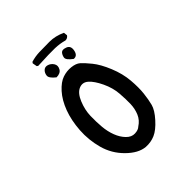

<svg xmlns="http://www.w3.org/2000/svg" viewBox="-182 -726 863 863"><g transform="rotate(-45 250.0 -294.5)"><path d="M246.1 25.4Q203.1 21.5 160.2 -21Q117.2 -63.5 101.6 -121.1Q85.9 -178.7 89.8 -237.3Q93.8 -295.9 111.3 -342.8Q128.9 -389.6 156.2 -419.9Q183.6 -450.2 210 -459Q236.3 -467.8 262.7 -464.8Q289.1 -461.9 303.2 -449.7Q317.4 -437.5 340.8 -408.7Q364.3 -379.9 384.8 -330.1Q405.3 -280.3 409.2 -232.9Q413.1 -185.5 409.2 -150.9Q405.3 -116.2 398.4 -89.8Q391.6 -63.5 361.3 -29.8Q331.1 3.9 304.2 15.6Q277.3 27.3 246.1 25.4ZM287.1 -63.5Q311.5 -79.1 322.3 -104.5Q333 -129.9 334 -159.2Q335 -188.5 332 -227.5Q329.1 -266.6 310.1 -306.6Q291 -346.7 270.5 -364.7Q250 -382.8 225.6 -372.6Q201.2 -362.3 185.5 -324.2Q169.9 -286.1 168.9 -249Q168 -211.9 170.9 -178.7Q173.8 -145.5 184.6 -117.2Q195.3 -88.9 213.9 -69.8Q232.4 -50.8 254.4 -51.8Q276.4 -52.7 287.1 -63.5ZM183.6 -479.5Q156.2 -501 157.7 -516.1Q159.2 -531.2 169.4 -541Q179.7 -550.8 194.8 -545.9Q210 -541 218.8 -526.9Q227.5 -512.7 218.3 -496.1Q209 -479.5 183.6 -479.5ZM296.9 -483.4Q267.6 -504.9 270 -519Q272.5 -533.2 280.8 -542Q289.1 -550.8 309.6 -543Q330.1 -535.2 324.7 -508.3Q319.3 -481.4 296.9 -483.4ZM329.1 -568.4Q301.8 -576.2 271 -577.1Q240.2 -578.1 162.1 -574.2L156.2 -578.1L152.3 -599.6L156.2 -605.5Q181.6 -613.3 209 -614.3Q236.3 -615.2 273.9 -615.2Q311.5 -615.2 348.6 -597.7L350.6 -580.1Q342.8 -568.4 329.1 -568.4Z"/></g></svg>

Font: JasonHandwriting2
Style: Regular
Weight: 400
Version: Version 1.05.10